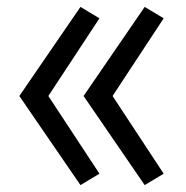

<svg xmlns="http://www.w3.org/2000/svg" viewBox="-20 -618 540 556"><path d="M399 -82 222 -340 399 -598 454 -565 306 -340 454 -115ZM213 -82 36 -340 213 -598 268 -565 120 -340 268 -115Z"/></svg>

Font: HulyMono
Style: Regular
Weight: 400
Monospace: yes
Designer: Belleve Invis
Foundry: Belleve Invis
Version: Version 33.2.5; ttfautohint (v1.8.4)